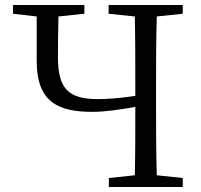

<svg xmlns="http://www.w3.org/2000/svg" viewBox="-20 -749 804 769"><path d="M712 -694V-729H415V-694L520 -683C522 -587 522 -489 522 -392V-365C461 -356 412 -352 372 -352C257 -352 212 -391 212 -520C212 -573 213 -629 214 -683L318 -694V-729H32V-694L127 -683V-504C127 -338 216 -301 350 -301C400 -301 462 -310 522 -321C522 -226 522 -135 520 -47L416 -36V0H712V-36L608 -47C605 -143 605 -241 605 -337V-392C605 -491 605 -588 608 -683Z"/></svg>

Font: Shippori Mincho
Style: Regular
Weight: 400
Designer: Bonji Tadano  Ryoko NISHIZUKA  (kana & ideographs); Frank Grießhammer (Latin, Greek & Cyrillic); Wenlong ZHANG  (bopomof
Foundry: Adobe Systems Incorporated
Version: Version 1.003;PS 1.001;hotconv 16.6.54;makeotf.lib2.5.65590